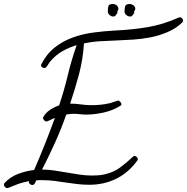

<svg xmlns="http://www.w3.org/2000/svg" viewBox="-25 -909 949 975"><path d="M904.3 -804.7Q904.3 -798.8 901.4 -795.9Q870.1 -764.6 824.7 -745.6Q779.3 -726.6 736.3 -718.8Q694.3 -710.9 652.3 -708Q610.4 -705.1 568.4 -703.6Q526.4 -702.1 484.4 -699.7Q442.4 -697.3 401.4 -688.5Q396.5 -609.4 376.5 -533.2Q356.4 -457 331.1 -382.8Q358.4 -382.8 385.3 -378.9Q412.1 -375 439.5 -375Q463.9 -375 487.8 -377.4Q511.7 -379.9 535.2 -385.7Q538.1 -386.7 544.4 -388.7Q550.8 -390.6 557.1 -392.6Q563.5 -394.5 568.8 -396.5Q574.2 -398.4 575.2 -398.4Q580.1 -398.4 585.9 -391.6Q591.8 -384.8 591.8 -380.9Q591.8 -375 586.9 -372.1Q549.8 -348.6 502.9 -337.9Q456.1 -327.1 413.1 -327.1Q396.5 -327.1 380.9 -329.1Q365.2 -331.1 348.6 -331.1Q328.1 -331.1 311.5 -327.1Q286.1 -254.9 254.9 -185.5Q223.6 -116.2 188.5 -47.9Q220.7 -47.9 252.4 -43Q284.2 -38.1 315.4 -32.7Q346.7 -27.3 378.4 -22.5Q410.2 -17.6 442.4 -17.6Q457 -17.6 471.7 -18.6Q486.3 -19.5 501 -22.5Q548.8 -32.2 582.5 -56.6Q616.2 -81.1 650.4 -113.3Q654.3 -117.2 658.2 -117.2Q664.1 -117.2 669.4 -111.8Q674.8 -106.4 674.8 -101.6Q674.8 -98.6 672.9 -94.7Q628.9 -33.2 566.4 -2Q503.9 29.3 428.7 29.3Q398.4 29.3 369.1 25.9Q339.8 22.5 310.5 18.1Q281.2 13.7 252 9.8Q222.7 5.9 192.4 5.9Q184.6 5.9 175.8 5.9Q167 5.9 159.2 6.8Q156.2 12.7 151.9 21.5Q147.5 30.3 139.6 30.3Q132.8 30.3 127.4 26.4Q122.1 22.5 122.1 15.6Q122.1 12.7 124 10.7Q107.4 13.7 93.8 17.1Q80.1 20.5 67.9 24.9Q55.7 29.3 43 34.7Q30.3 40 14.6 45.9H11.7Q4.9 45.9 0 40.5Q-4.9 35.2 -4.9 28.3Q-4.9 23.4 -2 20.5Q26.4 -10.7 66.9 -25.9Q107.4 -41 148.4 -45.9Q176.8 -111.3 203.1 -177.2Q229.5 -243.2 253.9 -310.5Q252 -309.6 245.1 -306.6Q238.3 -303.7 231.4 -300.3Q224.6 -296.9 218.8 -294.4Q212.9 -292 211.9 -292Q205.1 -292 199.2 -298.3Q193.4 -304.7 193.4 -310.5V-312.5Q193.4 -313.5 194.3 -313.5Q206.1 -335.9 229 -351.1Q252 -366.2 275.4 -374Q300.8 -450.2 319.3 -527.3Q337.9 -604.5 364.3 -679.7Q327.1 -668.9 293.5 -649.9Q259.8 -630.9 234.4 -601.6Q226.6 -593.8 221.7 -585Q216.8 -576.2 210 -568.4Q207 -563.5 200.2 -563.5Q195.3 -563.5 189.5 -567.4Q183.6 -571.3 183.6 -578.1Q183.6 -581.1 184.6 -582Q210.9 -634.8 252.4 -667.5Q293.9 -700.2 343.8 -718.3Q393.6 -736.3 448.7 -743.7Q503.9 -751 556.6 -753.9Q644.5 -757.8 723.6 -771Q802.7 -784.2 883.8 -820.3Q885.7 -821.3 888.7 -821.3Q895.5 -821.3 899.9 -815.9Q904.3 -810.5 904.3 -804.7ZM662.1 -864.3Q662.1 -860.4 660.2 -857.4Q658.2 -854.5 656.2 -850.6L655.3 -849.6Q657.2 -843.8 657.2 -841.8Q650.4 -836.9 647.9 -831.1Q645.5 -825.2 634.8 -825.2Q625 -825.2 616.2 -833Q607.4 -840.8 607.4 -850.6Q607.4 -867.2 610.8 -877.9Q614.3 -888.7 634.8 -888.7Q643.6 -888.7 652.8 -881.8Q662.1 -875 662.1 -864.3ZM576.2 -864.3Q576.2 -858.4 571.3 -850.6H570.3V-849.6Q571.3 -846.7 571.3 -841.8Q565.4 -836.9 562.5 -831.1Q559.6 -825.2 548.8 -825.2Q540 -825.2 531.2 -833Q522.5 -840.8 522.5 -850.6Q522.5 -867.2 525.4 -877.9Q528.3 -888.7 548.8 -888.7Q558.6 -888.7 567.4 -881.8Q576.2 -875 576.2 -864.3Z"/></svg>

Font: Calligraffiti
Style: Regular
Weight: 400
Designer: Dathan Boardman
Foundry: Open Window
Version: Version 1.000